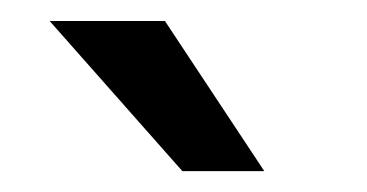

<svg xmlns="http://www.w3.org/2000/svg" viewBox="-20 -770 350 183"><path d="M153.8 -606.9 27.3 -750H137.2L231.9 -606.9Z"/></svg>

Font: Heebo
Style: Regular
Weight: 400
Designer: Oded Ezer
Foundry: Meir Sadan
Version: Version 2.001; ttfautohint (v1.5.14-ce02) -l 8 -r 50 -G 200 